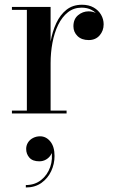

<svg xmlns="http://www.w3.org/2000/svg" viewBox="-20 -490 490 829"><path d="M190.5 -217.5Q190.5 -264.5 198.2 -309.2Q206 -354 223 -390.2Q240 -426.5 267.2 -448Q294.5 -469.5 334 -469.5Q363.5 -469.5 384.5 -457.5Q405.5 -445.5 416.5 -426.2Q427.5 -407 427.5 -385Q427.5 -357 410 -337Q392.5 -317 363 -317Q332.5 -317 314.8 -334.2Q297 -351.5 297 -376.5Q297 -407.5 317 -424.2Q337 -441 362.5 -441Q380.5 -441 395 -433.2Q409.5 -425.5 418 -413Q426.5 -400.5 426.5 -385H414.5Q414.5 -404.5 404 -421Q393.5 -437.5 375.2 -447.2Q357 -457 332.5 -457Q298.5 -457 273.2 -437Q248 -417 231.2 -382.8Q214.5 -348.5 206.5 -305.5Q198.5 -262.5 198.5 -217.5ZM198.5 -460V-12.5H267.5V0H31.5V-12.5H96V-447.5H31.5V-460ZM91.5 319.5V309Q130 309 157.2 287.5Q184.5 266 196.8 231.2Q209 196.5 201.5 156.5H205Q206.5 167.5 199.2 179.2Q192 191 179 198.8Q166 206.5 149.5 206.5Q121 206.5 107 190.8Q93 175 93 153Q93 138 100.8 125.5Q108.5 113 122.5 105.8Q136.5 98.5 153 98.5Q179 98.5 197.2 120.8Q215.5 143 215.5 183.5Q215.5 218 201 249Q186.5 280 158.8 299.8Q131 319.5 91.5 319.5Z"/></svg>

Font: Bodoni Moda 18pt Medium
Style: Regular
Weight: 500
Designer: Owen Earl
Foundry: indestructible type
Version: Version 2.004